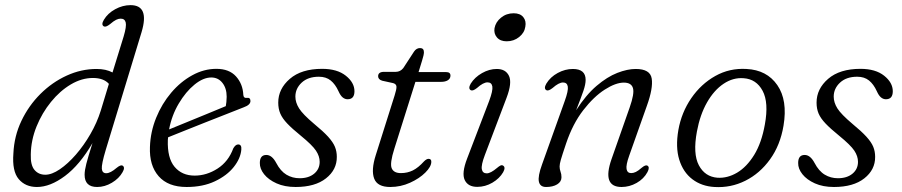

<svg xmlns="http://www.w3.org/2000/svg" viewBox="-20 -738 3602 767"><path d="M545.5 -609.5 402.5 -139.5Q385 -81 386.8 -63.5Q388.5 -46 404.5 -46Q421 -46 446 -67.5Q462 -80.5 469.5 -76.5Q481 -69.5 469.5 -50Q455.5 -25 427 -8Q398.5 9 368 9Q318 9 318 -40Q318 -57 324.8 -83.5Q331.5 -110 349.5 -166.5Q298.5 -79 239.5 -35Q180.5 9 127.5 9Q81.5 9 54.8 -22.5Q28 -54 33.5 -125Q36.5 -194 65.5 -255Q94.5 -316 141.5 -362.8Q188.5 -409.5 246.5 -436Q304.5 -462.5 366 -462.5Q403.5 -462.5 429.5 -448.5L474 -592.5Q486 -633 482.2 -648.2Q478.5 -663.5 462 -663.5Q453.5 -663.5 443.8 -658.8Q434 -654 419.5 -641.5Q403 -628.5 395 -632.5Q383 -639 395 -659Q410.5 -685 440.2 -701.2Q470 -717.5 501.5 -717.5Q578 -717.5 545.5 -609.5ZM103 -121.5Q101.5 -78.5 117.8 -59.2Q134 -40 161 -40Q187 -40 219 -61.8Q251 -83.5 283 -120.2Q315 -157 341.2 -202.5Q367.5 -248 382.5 -296L415 -403Q394 -426.5 351 -426.5Q306.5 -426.5 263 -400.8Q219.5 -375 183.8 -331Q148 -287 126 -232.8Q104 -178.5 103 -121.5Z M944 -140Q941 -105 913.8 -70.8Q886.5 -36.5 838.5 -13.8Q790.5 9 725.5 9Q651.5 9 613.8 -34Q576 -77 579 -151Q581 -211.5 603.8 -267.5Q626.5 -323.5 663.8 -367.5Q701 -411.5 747.8 -437.2Q794.5 -463 844.5 -463Q895.5 -463 922.8 -432.8Q950 -402.5 952 -359Q953 -345.5 965 -347Q980.5 -349.5 980.5 -334.5Q980.5 -319 954 -309.5Q926.5 -298.5 885.5 -282.5Q844.5 -266.5 799.8 -248.8Q755 -231 715.5 -215.2Q676 -199.5 651.5 -189.5Q651 -184.5 650.5 -179Q648 -106.5 677.5 -71.5Q707 -36.5 757.5 -36.5Q805.5 -36.5 849 -64.5Q892.5 -92.5 912 -145.5Q921 -161 931.5 -161Q946 -161 944 -140ZM824 -428.5Q792 -428.5 757 -400Q722 -371.5 694 -324.2Q666 -277 655.5 -221Q683 -232 723.5 -248.8Q764 -265.5 806.5 -282.8Q849 -300 882 -314Q885 -328.5 885.5 -351.5Q885.5 -385.5 868.5 -407Q851.5 -428.5 824 -428.5Z M1177 -26Q1213 -26 1235 -44.2Q1257 -62.5 1257 -91.5Q1257 -114 1242.2 -136.2Q1227.5 -158.5 1181.5 -196Q1147 -224 1127.5 -244.5Q1108 -265 1099.8 -284.2Q1091.5 -303.5 1091.5 -328Q1091.5 -383 1137.8 -423Q1184 -463 1267 -463Q1327 -463 1361.5 -435.5Q1396 -408 1396 -373.5Q1396 -341.5 1368.5 -341.5Q1358 -341.5 1349 -348.8Q1340 -356 1332 -374Q1319.5 -401.5 1301 -416.5Q1282.5 -431.5 1254 -431.5Q1210.5 -431.5 1185.2 -408Q1160 -384.5 1160 -352Q1160 -328.5 1174.8 -305Q1189.5 -281.5 1234.5 -243.5Q1271 -213.5 1290.8 -191.8Q1310.5 -170 1318 -151.5Q1325.5 -133 1325.5 -111.5Q1326 -60 1282.2 -25.5Q1238.5 9 1161 9Q1117 9 1084.8 -5.5Q1052.5 -20 1035 -42Q1017.5 -64 1018 -87Q1018 -119 1044 -119Q1066.5 -119 1083.5 -87Q1100.5 -54.5 1124.2 -40.2Q1148 -26 1177 -26Z M1550.5 -406 1507 -415.5Q1490.5 -420.5 1490.5 -433.5Q1490.5 -451 1514.5 -451H1561Q1579 -451 1591 -466L1634 -532Q1643.5 -546 1658 -546Q1673.5 -546 1673.5 -529.5Q1673.5 -519 1666 -495.5L1652 -450H1762.5Q1779.5 -450 1779.5 -436Q1779.5 -424 1769.2 -417.5Q1759 -411 1742 -411H1639.5L1555.5 -144.5Q1536.5 -85 1544.8 -65.8Q1553 -46.5 1581.5 -46.5Q1607.5 -46.5 1629.2 -57.2Q1651 -68 1674 -93.5Q1684 -103.5 1692 -103.5Q1703.5 -103.5 1703 -91Q1702.5 -72 1679 -48.5Q1655.5 -25 1618 -8Q1580.5 9 1539 9Q1487.5 9 1474.8 -24.5Q1462 -58 1481 -118L1556.5 -357Q1564.5 -382 1563.8 -392.2Q1563 -402.5 1550.5 -406Z M2004 -573Q1978.5 -573 1965.2 -588.5Q1952 -604 1955.5 -625.5Q1960 -650 1981.5 -667.5Q2003 -685 2032 -685Q2058 -685 2070.5 -669.5Q2083 -654 2078.5 -631Q2075 -607 2053.8 -590Q2032.5 -573 2004 -573ZM1917 -119Q1901.5 -78 1904.8 -61.8Q1908 -45.5 1924.5 -45.5Q1940 -45.5 1966 -67.5Q1973 -73.5 1978.8 -76.5Q1984.5 -79.5 1989.5 -76.5Q2001 -70 1990 -50Q1975.5 -25 1947 -8.2Q1918.5 8.5 1886.5 8.5Q1849.5 8.5 1836.5 -18.8Q1823.5 -46 1846 -104.5L1934 -334.5Q1949.5 -376 1946.8 -392.5Q1944 -409 1927.5 -409Q1910.5 -409 1885.5 -386.5Q1869 -373.5 1861 -377.5Q1849 -384 1860.5 -404Q1876.5 -429.5 1905.5 -446Q1934.5 -462.5 1964.5 -462.5Q2000 -462.5 2013.2 -435Q2026.5 -407.5 2003.5 -347Z M2163 -377.5Q2151 -384 2162.5 -404Q2178.5 -430.5 2208 -446.5Q2237.5 -462.5 2268.5 -462.5Q2319.5 -462.5 2319.5 -419Q2319.5 -401 2310.5 -374.8Q2301.5 -348.5 2281.5 -297.5Q2320.5 -358.5 2363 -394.8Q2405.5 -431 2446 -446.8Q2486.5 -462.5 2519.5 -462.5Q2577.5 -462.5 2583.5 -424Q2589.5 -385.5 2564 -315L2493.5 -116Q2480 -78.5 2483 -62.5Q2486 -46.5 2501.5 -46.5Q2510.5 -46.5 2520.2 -51.2Q2530 -56 2543 -67.5Q2558.5 -80.5 2566 -76.5Q2577 -70.5 2566.5 -50.5Q2552 -23.5 2523.2 -7.2Q2494.5 9 2463 9Q2384 9 2423 -102.5L2495.5 -309Q2515 -364.5 2508.5 -386.2Q2502 -408 2472 -408Q2439.5 -408 2395.8 -380Q2352 -352 2310 -297.8Q2268 -243.5 2241.5 -165Q2225.5 -117.5 2220.5 -100Q2215.5 -82.5 2215.5 -73Q2215.5 -62 2219.2 -52.2Q2223 -42.5 2223 -30Q2223 -12 2205.8 -1.5Q2188.5 9 2161.5 9Q2137.5 9 2132.8 -12.2Q2128 -33.5 2145.5 -81.5L2236 -334.5Q2251 -376 2248.2 -392.2Q2245.5 -408.5 2229 -408.5Q2212.5 -408.5 2187.5 -386.5Q2171 -373.5 2163 -377.5Z M2962 -462.5Q3043.5 -458.5 3085.2 -398Q3127 -337.5 3110 -236Q3097 -158 3056.2 -101.5Q3015.5 -45 2957.5 -16Q2899.5 13 2834 9Q2782.5 6 2745.8 -22Q2709 -50 2693.5 -100Q2678 -150 2690 -219Q2702.5 -289 2741.5 -345.8Q2780.5 -402.5 2837.5 -434.5Q2894.5 -466.5 2962 -462.5ZM2846 -28Q2886 -25.5 2924.5 -48.2Q2963 -71 2992.8 -119.2Q3022.5 -167.5 3035.5 -241Q3051.5 -328.5 3026.5 -375.2Q3001.5 -422 2951 -425.5Q2909 -429 2870.8 -403.5Q2832.5 -378 2804.5 -329Q2776.5 -280 2764 -212.5Q2747.5 -123.5 2771.8 -77.8Q2796 -32 2846 -28Z M3327.5 -26Q3363.5 -26 3385.5 -44.2Q3407.5 -62.5 3407.5 -91.5Q3407.5 -114 3392.8 -136.2Q3378 -158.5 3332 -196Q3297.5 -224 3278 -244.5Q3258.5 -265 3250.2 -284.2Q3242 -303.5 3242 -328Q3242 -383 3288.2 -423Q3334.5 -463 3417.5 -463Q3477.5 -463 3512 -435.5Q3546.5 -408 3546.5 -373.5Q3546.5 -341.5 3519 -341.5Q3508.5 -341.5 3499.5 -348.8Q3490.5 -356 3482.5 -374Q3470 -401.5 3451.5 -416.5Q3433 -431.5 3404.5 -431.5Q3361 -431.5 3335.8 -408Q3310.5 -384.5 3310.5 -352Q3310.5 -328.5 3325.2 -305Q3340 -281.5 3385 -243.5Q3421.5 -213.5 3441.2 -191.8Q3461 -170 3468.5 -151.5Q3476 -133 3476 -111.5Q3476.5 -60 3432.8 -25.5Q3389 9 3311.5 9Q3267.5 9 3235.2 -5.5Q3203 -20 3185.5 -42Q3168 -64 3168.5 -87Q3168.5 -119 3194.5 -119Q3217 -119 3234 -87Q3251 -54.5 3274.8 -40.2Q3298.5 -26 3327.5 -26Z"/></svg>

Font: Fraunces 9pt S050 Light
Style: Italic
Weight: 300
Italic angle: -16°
Version: Version 1.000; ttfautohint (v1.8.3)